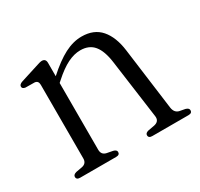

<svg xmlns="http://www.w3.org/2000/svg" viewBox="-105 -591 756 724"><g transform="rotate(-30 273.0 -229.0)"><path d="M165 -435.5V-377.5Q211.5 -419.5 249.2 -439Q287 -458.5 323.5 -458.5Q377 -458.5 406.5 -424.5Q436 -390.5 444 -329L479.5 -59.5Q483 -35 503 -30.5L527 -26Q541 -22 541 -12.5Q541 0 525 0H367.5Q351.5 0 351.5 -12.5Q351.5 -22 365 -25.5L392.5 -30.5Q417.5 -35.5 414.5 -59L379.5 -315Q372.5 -366.5 352 -391.2Q331.5 -416 293.5 -416Q267 -416 238 -401.8Q209 -387.5 174 -356L165 -348V-57.5Q165 -35 186 -30.5L212 -25.5Q226 -22 226 -12.5Q226 0 210 0H53.5Q37.5 0 37.5 -12.5Q37.5 -22 51.5 -26L79 -31Q100 -35.5 100 -57V-377.5Q100 -395.5 84.5 -397L44.5 -397.5Q31.5 -399.5 31.5 -409Q31.5 -418.5 46.5 -423.5L119 -446.5Q140.5 -454 148 -454Q165 -454 165 -435.5Z"/></g></svg>

Font: Fraunces 72pt S050 Light
Style: Regular
Weight: 300
Version: Version 1.000; ttfautohint (v1.8.3)